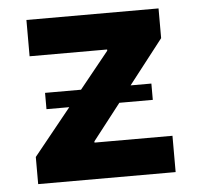

<svg xmlns="http://www.w3.org/2000/svg" viewBox="-44 -592 661 637"><g transform="rotate(-5 286.0 -273.0)"><path d="M58 0V-90.4L324.8 -420.9V-425H66.6V-545.9H506.6V-446.9L256.2 -125V-120.9H515.8V0ZM107.1 -245.3V-299.6H461.2V-245.3Z"/></g></svg>

Font: GitLab Sans
Style: Regular
Weight: 400
Designer: Rasmus Andersson
Foundry: Modifications by GitLab B.V., manufactured by rsms
Version: Version 4.000;git-c8fb6b7